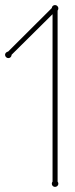

<svg xmlns="http://www.w3.org/2000/svg" viewBox="-21 -730 296 760"><path d="M207 -11.2Q210 -7.3 210 -2.9Q210 2.4 206.1 6.1Q202.1 9.8 196.8 9.8Q191.4 9.8 187.7 6.1Q184.1 2.4 184.1 -2.9Q184.1 -7.3 187 -11.2V-673.8L24.9 -513.2Q24.9 -507.8 21.2 -503.9Q17.6 -500 12.2 -500Q6.8 -500 2.9 -503.9Q-1 -507.8 -1 -513.2Q-1 -517.6 2.4 -521.2Q5.9 -524.9 11.2 -525.9L184.1 -698.2Q184.1 -702.6 187.7 -706.3Q191.4 -710 196.8 -710Q202.1 -710 206.1 -706.1Q210 -702.1 210 -696.8Q210 -692.4 207 -688Z"/></svg>

Font: Wire One
Style: Regular
Weight: 400
Designer: Alexei Vanyashin, Gayaneh Bagdasaryan
Foundry: Cyreal Type Foundry
Version: Version 1.000